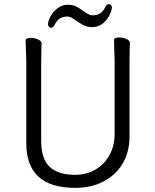

<svg xmlns="http://www.w3.org/2000/svg" viewBox="-20 -890 750 928"><path d="M425 -759Q403 -759 386.5 -767Q370 -775 348 -790Q335 -800 325.5 -805Q316 -810 306 -810Q284 -810 269 -800.5Q254 -791 243 -768Q237 -756 227 -756Q221 -756 216.5 -760.5Q212 -765 212 -773Q212 -788 224 -810.5Q236 -833 258 -850Q280 -867 308 -867Q331 -867 347.5 -859Q364 -851 384 -836Q386 -834 395.5 -828Q405 -822 412.5 -819Q420 -816 427 -816Q449 -816 464 -825.5Q479 -835 490 -858Q496 -870 506 -870Q512 -870 516.5 -865.5Q521 -861 521 -853Q521 -849 520 -846Q512 -811 486.5 -785Q461 -759 425 -759ZM532 -658 531 -697Q531 -703 538 -706Q545 -709 556 -709Q574 -709 591 -701.5Q608 -694 608 -682Q608 -666 607 -654L606 -594V-230Q606 -156 573 -100Q540 -44 480.5 -13Q421 18 343 18Q107 18 107 -198V-586Q107 -613 105 -655L104 -695Q104 -701 111 -704Q118 -707 129 -707Q147 -707 164 -699.5Q181 -692 181 -680Q181 -662 180 -649L179 -584V-210Q179 -122 220 -83.5Q261 -45 343 -45Q398 -45 441.5 -70.5Q485 -96 509.5 -141Q534 -186 534 -242V-595Z"/></svg>

Font: Fusion Kai T
Style: Regular
Weight: 400
Designer: Fontworks Inc.
Version: Version 24.134;May 13, 2024